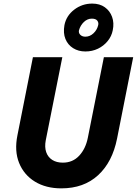

<svg xmlns="http://www.w3.org/2000/svg" viewBox="-20 -1037 759 1065"><path d="M320.3 7.8Q234.9 7.8 173.8 -29.5Q112.8 -66.9 85.9 -133.3Q59.1 -199.7 76.7 -286.6L162.6 -719.7H325.7L233.9 -259.3Q226.6 -221.2 236.3 -193.1Q246.1 -165 270 -149.9Q293.9 -134.8 328.6 -134.8Q383.3 -134.8 419.2 -173.3Q455.1 -211.9 467.3 -273.4L556.2 -719.7H718.8L629.4 -268.6Q603.5 -138.2 524.2 -65.2Q444.8 7.8 320.3 7.8ZM453.6 -751.5Q415 -751.5 385.7 -769.8Q356.4 -788.1 343 -820.8Q329.6 -853.5 337.4 -897.5Q347.7 -949.7 391.6 -983.4Q435.5 -1017.1 491.7 -1017.1Q533.2 -1017.1 561.5 -996.8Q589.8 -976.6 601.8 -943.1Q613.8 -909.7 605.5 -869.6Q599.1 -835.9 577.1 -809.1Q555.2 -782.2 523.2 -766.8Q491.2 -751.5 453.6 -751.5ZM453.6 -833.5Q478.5 -833.5 498.5 -852.3Q518.6 -871.1 524.9 -898.4Q527.8 -912.1 519.3 -922.9Q510.7 -933.6 489.3 -933.6Q464.8 -933.6 445.3 -915Q425.8 -896.5 418 -868.7Q415 -854 425.5 -843.8Q436 -833.5 453.6 -833.5Z"/></svg>

Font: Reddit Sans ExtraBold
Style: Italic
Weight: 800
Italic angle: -11.25°
Designer: Stephen Hutchings
Version: Version 1.013